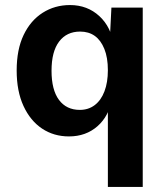

<svg xmlns="http://www.w3.org/2000/svg" viewBox="-20 -530 656 760"><path d="M407 210V-158L423 -140Q412 -71 366 -30.5Q320 10 253 10Q193 10 146.5 -21Q100 -52 73 -110.5Q46 -169 46 -251Q46 -334 73.5 -391.5Q101 -449 149 -479.5Q197 -510 257 -510Q326 -510 373.5 -466Q421 -422 430 -350L413 -340L421 -500H545V210ZM296 -95Q330 -95 355 -114Q380 -133 393.5 -168.5Q407 -204 407 -252Q407 -302 393 -336.5Q379 -371 355 -388Q331 -405 297 -405Q244 -405 214 -365.5Q184 -326 184 -250Q184 -174 213.5 -134.5Q243 -95 296 -95Z"/></svg>

Font: Kantumruy Pro SemiBold
Style: Regular
Weight: 600
Version: Version 1.002